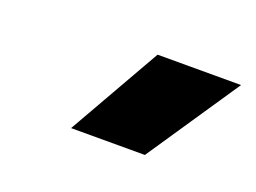

<svg xmlns="http://www.w3.org/2000/svg" viewBox="-44 -828 447 335"><g transform="rotate(20 179.0 -660.0)"><path d="M242 -574 358 -746H203L105 -574Z"/></g></svg>

Font: Fixel Text 20240404 ExtraBold
Style: Italic
Weight: 800
Width: 4
Italic angle: -10°
Designer: AlfaBravo + MacPaw
Foundry: Kyrylo Tkachov, Marchela Mozhyna, Serhii Makarenko, Maria Weinstein, Zakhar Kryvoshyya
Version: Version 1.211;Glyphs 3.2 (3225)